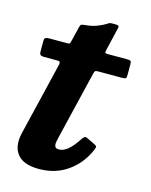

<svg xmlns="http://www.w3.org/2000/svg" viewBox="-103 -716 627 799"><g transform="rotate(15 210.0 -316.0)"><path d="M44 -520Q32.5 -520 27.5 -517Q22.5 -514 22.5 -501.5V-458.5Q22.5 -447 27.2 -443.5Q32 -440 42.5 -440H97.5Q110 -440 111.2 -435.8Q112.5 -431.5 110.5 -422.5L34.5 -106Q22.5 -49.5 49 -16.8Q75.5 16 142 16Q213 16 265.2 -21Q317.5 -58 344 -119Q349.5 -131.5 348.2 -135.5Q347 -139.5 336.5 -144.5L303.5 -160.5Q294.5 -164.5 289.5 -159.8Q284.5 -155 279 -146.5Q259.5 -116.5 240 -100.2Q220.5 -84 202 -84Q188 -84 184.5 -92Q181 -100 183.2 -111.8Q185.5 -123.5 188 -134.5L258 -426Q260 -434 262.5 -437Q265 -440 275.5 -440H378.5Q392.5 -440 395 -443.5Q397.5 -447 397.5 -460.5V-503.5Q397.5 -515 393.8 -517.5Q390 -520 379 -520H298Q285 -520 284 -523Q283 -526 285.5 -536L308.5 -634Q311 -643.5 307 -645.8Q303 -648 290.5 -648Q280.5 -648 275.8 -647.8Q271 -647.5 267.2 -645.5Q263.5 -643.5 256 -638.5Q244.5 -631.5 223 -623Q201.5 -614.5 170 -612Q160 -611 156.5 -608.8Q153 -606.5 151 -597L136 -535.5Q134 -526.5 132.5 -523.2Q131 -520 119.5 -520Z"/></g></svg>

Font: Besley
Style: Bold Italic
Weight: 700
Italic angle: -13°
Designer: Owen Earl
Foundry: indestructible type*
Version: Version 2.001